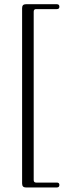

<svg xmlns="http://www.w3.org/2000/svg" viewBox="-20 -748 304 886"><path d="M135.5 -694V82.5Q135.5 94.5 146.5 94.5H242.5Q254 94.5 254 105.5Q254 117 242.5 117H99Q82 117 82 98.5V-710.5Q82 -728.5 99 -728.5H242.5Q254 -728.5 254 -717Q254 -706 242.5 -706H146.5Q135.5 -706 135.5 -694Z"/></svg>

Font: Fraunces 144pt Soft Light
Style: Regular
Weight: 300
Version: Version 1.000;[0bf87f6ff]